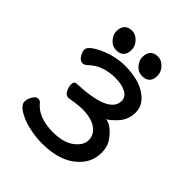

<svg xmlns="http://www.w3.org/2000/svg" viewBox="-185 -737 871 871"><g transform="rotate(45 250.5 -301.5)"><path d="M229 24Q184 24 141 13.5Q98 3 68.5 -15.5Q39 -34 39 -54Q39 -73 50 -90.5Q61 -108 73 -108Q85 -108 92 -100Q134 -47 229 -47Q295 -47 332 -75Q369 -103 369 -137Q369 -171 338 -193.5Q307 -216 247 -216Q220 -216 171 -207H168Q151 -207 142 -225Q133 -243 133 -259Q133 -279 150 -279Q349 -287 349 -368Q349 -394 322.5 -408Q296 -422 255 -422Q175 -422 126 -375Q114 -363 101 -363Q87 -363 75.5 -380.5Q64 -398 64 -413Q64 -429 92.5 -447.5Q121 -466 162.5 -479Q204 -492 246 -492Q331 -492 381 -459Q431 -426 431 -377Q431 -329 400.5 -296.5Q370 -264 357 -260Q395 -255 432 -203Q451 -176 451 -137Q451 -69 392.5 -22.5Q334 24 229 24ZM168 -513Q143 -513 125.5 -533Q108 -553 108 -574Q108 -627 158 -627Q180 -627 198.5 -607.5Q217 -588 217 -564Q217 -513 168 -513ZM334 -513Q309 -513 291.5 -533Q274 -553 274 -574Q274 -627 324 -627Q346 -627 364.5 -607.5Q383 -588 383 -564Q383 -513 334 -513Z"/></g></svg>

Font: LXGW WenKai TC
Style: Bold
Weight: 700
Designer: LXGW / Fontworks Inc.
Foundry: LXGW / Fontworks Inc.
Version: Version 1.330;April 28, 2024